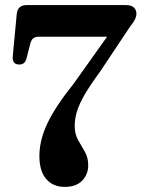

<svg xmlns="http://www.w3.org/2000/svg" viewBox="-20 -720 555 753"><path d="M326 -71.5Q326 -36.5 302.5 -11.8Q279 13 233.5 13Q188 13 161.2 -18Q134.5 -49 134.5 -108Q134.5 -170.5 166.2 -237Q198 -303.5 269 -392L400 -576H134.5Q117.5 -576 110 -569.5Q102.5 -563 98.5 -548L84 -491Q78 -466.5 55.5 -467Q27.5 -467 30 -499L45.5 -663.5Q48.5 -700 84 -700H474.5Q494.5 -700 504.8 -690.8Q515 -681.5 515 -666Q515 -656.5 509.8 -645Q504.5 -633.5 490 -615.5L372.5 -439Q335 -388 313.2 -351Q291.5 -314 282.2 -284.2Q273 -254.5 273 -226Q273 -194.5 286.2 -171Q299.5 -147.5 312.8 -124.8Q326 -102 326 -71.5Z"/></svg>

Font: Fraunces 72pt Soft SemiBold
Style: Regular
Weight: 600
Version: Version 1.000;[b76b70a41]